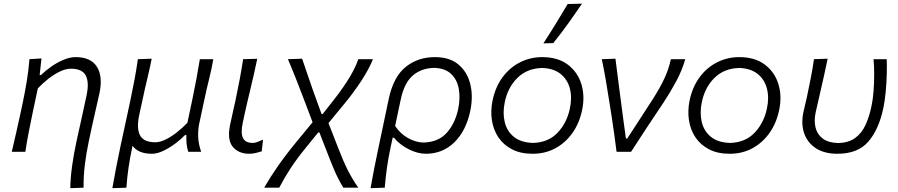

<svg xmlns="http://www.w3.org/2000/svg" viewBox="-20 -812 4806 1027"><path d="M356 194.5Q356.5 143.5 365.2 78.8Q374 14 389 -55Q402 -115 416 -177.2Q430 -239.5 442.5 -299.5Q458 -370 439.2 -407.2Q420.5 -444.5 359.5 -444.5Q332 -444.5 301 -429.8Q270 -415 239.2 -391Q208.5 -367 182.5 -339.5L156.5 -218Q144 -158 134 -106.8Q124 -55.5 115.5 0H43Q56 -56 67.8 -107.5Q79.5 -159 92.5 -219.5L103 -269.5Q114.5 -324 123.8 -381.2Q133 -438.5 137.5 -495.5L202 -499.5L192 -410.5H199Q220.5 -431.5 251.5 -453.8Q282.5 -476 317.5 -491.2Q352.5 -506.5 385 -506.5Q465.5 -506.5 498.2 -455Q531 -403.5 512 -313Q500.5 -260.5 490.2 -217.2Q480 -174 473 -140.5L455 -56.5Q441.5 7 434 68Q426.5 129 427 192Z M581 194.5Q590.5 139.5 600.8 86.8Q611 34 624 -27.5L676.5 -271Q690 -334.5 699.8 -387.2Q709.5 -440 717.5 -495.5L791.5 -498Q780.5 -443 767.5 -389.5Q754.5 -336 742 -276.5L724.5 -196Q709.5 -125.5 729 -88.2Q748.5 -51 811.5 -51Q836 -51 866 -65.8Q896 -80.5 926.2 -104.2Q956.5 -128 982.5 -155.5L1008 -276Q1020.5 -335.5 1030.2 -387.8Q1040 -440 1049 -495.5H1121Q1111.5 -440.5 1098 -387.2Q1084.5 -334 1071.5 -271L1045.5 -150Q1038.5 -117 1040.2 -78.5Q1042 -40 1056 0H987Q980 -21.5 978 -44Q976 -66.5 977 -89.5H969.5Q948.5 -67.5 918 -44.5Q887.5 -21.5 854.2 -5.5Q821 10.5 792 10.5Q720.5 10.5 689 -32L687.5 -25Q675 33.5 667.5 84.8Q660 136 656 192Z M1313.5 10.5Q1256 10.5 1224.8 -27.2Q1193.5 -65 1211.5 -148Q1219.5 -186.5 1226 -214Q1232.5 -241.5 1239 -272Q1252.5 -335.5 1262.2 -387.8Q1272 -440 1280.5 -495.5L1356 -497.5Q1337 -407 1318.2 -330Q1299.5 -253 1288 -200L1278 -153Q1267 -101 1279.5 -74.2Q1292 -47.5 1332.5 -47.5Q1342.5 -47.5 1355.2 -52Q1368 -56.5 1387 -65L1380 -2.5Q1368 1.5 1349.2 6Q1330.5 10.5 1313.5 10.5Z M1393 192Q1424.5 137 1466.5 76.5Q1508.5 16 1570 -58.5L1652 -158L1615 -256Q1592.5 -315.5 1568.8 -376.2Q1545 -437 1520 -495.5L1596 -498Q1607.5 -465 1622.2 -421.5Q1637 -378 1651.5 -336.2Q1666 -294.5 1676.5 -267L1700 -202H1706L1770 -283.5Q1821 -349.5 1852 -402Q1883 -454.5 1896.5 -495.5H1975Q1955 -445.5 1915 -383.2Q1875 -321 1820.5 -255L1737 -153.5L1790.5 -16.5Q1817 52.5 1841.2 100Q1865.5 147.5 1896.5 192H1816.5Q1789 147 1768.8 99.5Q1748.5 52 1731.5 7L1688.5 -103.5H1682L1620 -27Q1567.5 37 1533.2 90Q1499 143 1473.5 192Z M1962 194.5Q1972 139 1982.2 86.2Q1992.5 33.5 2005.5 -27L2059.5 -283.5Q2084.5 -401 2149.8 -453.8Q2215 -506.5 2306.5 -506.5Q2385.5 -506.5 2432.8 -466.5Q2480 -426.5 2495.8 -361Q2511.5 -295.5 2495.5 -219Q2473.5 -113 2410.8 -51.2Q2348 10.5 2257.5 10.5Q2214.5 10.5 2166 -13.8Q2117.5 -38 2087.5 -75.5H2080.5L2069.5 -25Q2057 33.5 2049.8 85Q2042.5 136.5 2038 192ZM2245.5 -49.5Q2325.5 -52 2370 -102Q2414.5 -152 2431 -229.5Q2443 -288.5 2433.8 -338Q2424.5 -387.5 2392 -417.5Q2359.5 -447.5 2301.5 -449Q2232.5 -447 2187 -407.2Q2141.5 -367.5 2123 -277.5L2093.5 -138.5Q2121 -96.5 2163 -73.2Q2205 -50 2245.5 -49.5Z M2829 10.5Q2764.5 10.5 2718.8 -13.2Q2673 -37 2646 -77.2Q2619 -117.5 2611.2 -168.5Q2603.5 -219.5 2614.5 -274Q2630 -348 2669 -400Q2708 -452 2762.8 -479.2Q2817.5 -506.5 2880 -506.5Q2964 -506.5 3017 -466.5Q3070 -426.5 3089.8 -361.8Q3109.5 -297 3093.5 -222.5Q3079 -153 3042 -100.8Q3005 -48.5 2950.8 -19Q2896.5 10.5 2829 10.5ZM2831.5 -47.5Q2913 -50 2962.5 -102.2Q3012 -154.5 3028 -230.5Q3041 -290.5 3028 -339.2Q3015 -388 2977.8 -417.2Q2940.5 -446.5 2879.5 -448.5Q2798.5 -446 2747.2 -395Q2696 -344 2680 -265.5Q2668 -208 2679.8 -159Q2691.5 -110 2729 -79.8Q2766.5 -49.5 2831.5 -47.5ZM2886.5 -580Q2921 -633 2953.2 -685.5Q2985.5 -738 3016.5 -790.5L3093 -792.5Q3056.5 -738.5 3018.5 -685.5Q2980.5 -632.5 2939.5 -581.5Z M3278 0Q3272.5 -46 3265.5 -94.5Q3258.5 -143 3252 -187L3238 -275.5Q3229.5 -330 3220 -385.5Q3210.5 -441 3199 -495.5L3272 -498Q3281.5 -426.5 3292.5 -337.5Q3303.5 -248.5 3315 -166L3328 -71.5H3335.5L3475 -286.5Q3511.5 -344.5 3534.2 -393.2Q3557 -442 3568.5 -495.5H3645.5Q3628.5 -435.5 3596 -375.2Q3563.5 -315 3529.5 -264Q3485 -197.5 3441.2 -131.5Q3397.5 -65.5 3355.5 0Z M3883 10.5Q3818.5 10.5 3772.8 -13.2Q3727 -37 3700 -77.2Q3673 -117.5 3665.2 -168.5Q3657.5 -219.5 3668.5 -274Q3684 -348 3723 -400Q3762 -452 3816.8 -479.2Q3871.5 -506.5 3934 -506.5Q4018 -506.5 4071 -466.5Q4124 -426.5 4143.8 -361.8Q4163.5 -297 4147.5 -222.5Q4133 -153 4096 -100.8Q4059 -48.5 4004.8 -19Q3950.5 10.5 3883 10.5ZM3885.5 -47.5Q3967 -50 4016.5 -102.2Q4066 -154.5 4082 -230.5Q4095 -290.5 4082 -339.2Q4069 -388 4031.8 -417.2Q3994.5 -446.5 3933.5 -448.5Q3852.5 -446 3801.2 -395Q3750 -344 3734 -265.5Q3722 -208 3733.8 -159Q3745.5 -110 3783 -79.8Q3820.5 -49.5 3885.5 -47.5Z M4459.5 10.5Q4389 10.5 4343.5 -19.5Q4298 -49.5 4281 -100.5Q4264 -151.5 4278 -215Q4282.5 -236 4287 -254Q4291.5 -272 4295.5 -290Q4307.5 -347 4317 -395.5Q4326.5 -444 4334 -495.5L4407 -498Q4389 -410.5 4371.5 -336Q4354 -261.5 4343 -211Q4333.5 -167 4342.2 -130.2Q4351 -93.5 4380.5 -71Q4410 -48.5 4464 -47Q4520 -48.5 4555 -74.5Q4590 -100.5 4610 -144.5Q4630 -188.5 4641.5 -244Q4649 -278 4652.5 -323.8Q4656 -369.5 4656 -415.2Q4656 -461 4652.5 -495.5H4723Q4724.5 -460.5 4723.2 -414Q4722 -367.5 4717.5 -320Q4713 -272.5 4705 -234Q4680.5 -118.5 4624.2 -54Q4568 10.5 4459.5 10.5Z"/></svg>

Font: Commissioner Flair Light
Style: Italic
Weight: 300
Italic angle: -12°
Designer: Kostas Bartsokas
Foundry: Kostas Bartsokas
Version: Version 1.000; ttfautohint (v1.8.3)